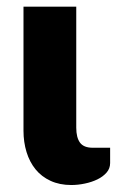

<svg xmlns="http://www.w3.org/2000/svg" viewBox="-20 -538 344 564"><path d="M49 -518.5H204V-163Q204 -134 215 -119Q226 -104 252.5 -104H303.5V-59Q303.5 -43 293 -31Q282.5 -19 266 -11Q249.5 -3 229.2 1.2Q209 5.5 189.5 5.5Q155 5.5 128.5 -6.8Q102 -19 84.5 -40.5Q67 -62 58 -91.2Q49 -120.5 49 -154Z"/></svg>

Font: Lato Black
Style: Regular
Weight: 900
Designer: Lukasz Dziedzic
Foundry: tyPoland Lukasz Dziedzic
Version: Version 2.007; 2014-02-27